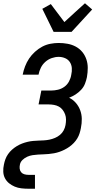

<svg xmlns="http://www.w3.org/2000/svg" viewBox="-26 -945 596 1175"><path d="M148 210Q126 210 104.5 207.5Q83 205 64 197Q45 189 29.5 176.5Q14 164 4.5 146Q-5 128 -6 106Q-7 84 -2 62Q1 46 7 29.5Q13 13 23.5 -2Q34 -17 47.5 -29Q61 -41 76.5 -50.5Q92 -60 109 -66.5Q126 -73 143 -77Q160 -81 176.5 -82.5Q193 -84 209.5 -84.5Q226 -85 243 -86Q260 -87 277 -90.5Q294 -94 310.5 -101Q327 -108 341 -119.5Q355 -131 363.5 -147Q372 -163 375 -180Q378 -197 378 -213.5Q378 -230 372.5 -245Q367 -260 357.5 -272.5Q348 -285 334.5 -292.5Q321 -300 304.5 -303Q288 -306 271 -306H210L227 -391H288Q308 -391 329 -396Q350 -401 368 -414Q386 -427 396.5 -447Q407 -467 410 -487Q415 -508 413.5 -528.5Q412 -549 401.5 -565Q391 -581 372.5 -589Q354 -597 333 -597Q312 -597 290.5 -589.5Q269 -582 251.5 -566.5Q234 -551 224 -530.5Q214 -510 210 -489V-488H113V-489Q118 -514 127.5 -539Q137 -564 152 -586.5Q167 -609 188 -628Q209 -647 232.5 -659.5Q256 -672 282 -677Q308 -682 333 -682Q361 -682 388 -677Q415 -672 438 -659.5Q461 -647 477.5 -627Q494 -607 502.5 -582Q511 -557 511 -529.5Q511 -502 506 -473Q502 -453 494 -432.5Q486 -412 470.5 -395.5Q455 -379 436.5 -367Q418 -355 397 -347Q421 -335 438 -315.5Q455 -296 464.5 -271Q474 -246 474.5 -218Q475 -190 469 -161Q466 -145 461 -129Q456 -113 447 -98Q438 -83 425.5 -70Q413 -57 399 -47Q385 -37 369 -29Q353 -21 337 -15.5Q321 -10 304.5 -7Q288 -4 271.5 -2.5Q255 -1 239 -0.5Q223 0 206.5 1Q190 2 173.5 4.5Q157 7 141 14Q125 21 112 33.5Q99 46 96 62Q93 75 94.5 87.5Q96 100 103.5 109Q111 118 123 121.5Q135 125 148 125H188V210ZM302 -750 233 -891 285 -920 368 -810 430 -867 494 -925 538 -887 412 -750Z"/></svg>

Font: Lode Dark Term
Style: Bold Italic
Weight: 700
Italic angle: -11°
Monospace: yes
Designer: Belleve Invis
Foundry: Belleve Invis
Version: Version 29.2.0